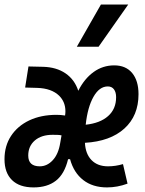

<svg xmlns="http://www.w3.org/2000/svg" viewBox="-32 -815 638 845"><path d="M443.4 -83Q476.1 -83 509.3 -92.8L529.3 -6.8Q484.4 9.8 439 9.8Q376 9.8 334.2 -22.7Q292.5 -55.2 276.4 -114.3H267.6Q252 -49.3 214.1 -19.8Q176.3 9.8 115.7 9.8Q53.7 9.8 20.8 -22.5Q-12.2 -54.7 -12.2 -114.3Q-12.2 -172.9 16.6 -216.8Q45.4 -260.7 96.9 -285.2Q148.4 -309.6 216.8 -309.6Q235.8 -309.6 254.4 -306.6Q255.9 -316.4 255.9 -325.2Q255.9 -366.2 228.5 -393.6Q194.8 -426.3 131.8 -428.2L78.6 -429.7L93.3 -522.5L157.7 -521Q216.3 -519.5 256.3 -492.2Q296.4 -464.8 312.5 -415.5Q339.4 -468.8 379.9 -498Q420.4 -527.3 470.7 -527.3Q521.5 -527.3 549.6 -493.7Q577.6 -460 577.6 -400.4Q577.6 -305.7 515.4 -249.3Q453.1 -192.9 341.8 -186.5Q344.2 -137.7 370.8 -110.4Q397.5 -83 443.4 -83ZM238.8 -219.2Q230.5 -221.2 220.5 -221.4Q210.4 -221.7 199.2 -221.7Q150.4 -221.7 121.3 -196.8Q92.3 -171.9 92.3 -130.4Q92.3 -83 143.1 -83Q175.3 -83 200.2 -109.9Q225.1 -136.7 232.9 -185.5ZM345.2 -266.1Q408.7 -272.9 443.8 -304.2Q479 -335.4 479 -387.2Q479 -409.2 469.5 -421.9Q460 -434.6 442.4 -434.6Q405.3 -434.6 379.4 -388.9Q353.5 -343.3 345.2 -266.1ZM306.2 -609.4 412.1 -794.9H532.2L401.9 -609.4Z"/></svg>

Font: CaskaydiaCove NFP
Style: Italic
Weight: 400
Italic angle: -10°
Designer: Aaron Bell
Foundry: Saja Typeworks
Version: Version 2111.001; VTT 6.35;Nerd Fonts 3.1.1